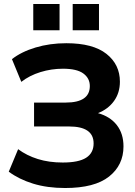

<svg xmlns="http://www.w3.org/2000/svg" viewBox="-20 -933 677 964"><path d="M307 11Q217 11 146 -11Q75 -33 24 -71L71 -184Q114 -152 170 -134.5Q226 -117 295 -117Q375 -117 412.5 -141Q450 -165 450 -213Q450 -298 327 -298H151V-418H310Q431 -418 431 -501Q431 -540 398.5 -564Q366 -588 296 -588Q238 -588 183 -571Q128 -554 87 -522L40 -636Q87 -673 158.5 -694.5Q230 -716 313 -716Q447 -716 514.5 -662.5Q582 -609 582 -523Q582 -467 552.5 -426Q523 -385 472 -365Q533 -348 566.5 -305Q600 -262 600 -198Q600 -104 527.5 -46.5Q455 11 307 11ZM345 -781V-913H477V-781ZM147 -781V-913H279V-781Z"/></svg>

Font: Mulish ExtraBold
Style: Regular
Weight: 800
Designer: Vernon Adams
Foundry: Vernon Adams
Version: Version 3.603; ttfautohint (v1.8.3)